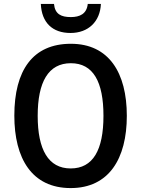

<svg xmlns="http://www.w3.org/2000/svg" viewBox="-20 -948 719 978"><path d="M494 -928H427C422 -877 386 -861 341 -861C291 -861 260 -876 255 -928H188C192 -833 247 -780 339 -780C430 -780 490 -838 494 -928ZM626 -358C626 -577 535 -725 341 -725C147 -725 53 -590 53 -359C53 -141 142 10 340 10C535 10 626 -140 626 -358ZM172 -358C172 -530 226 -626 341 -626C455 -626 507 -531 507 -358C507 -184 454 -90 340 -90C226 -90 172 -186 172 -358Z"/></svg>

Font: Noto Sans UI SemiCondensed Medium
Style: Regular
Weight: 500
Width: 4
Designer: Monotype Design Team
Foundry: Monotype Imaging Inc.
Version: Version 1.901